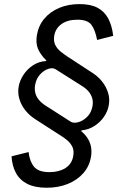

<svg xmlns="http://www.w3.org/2000/svg" viewBox="-20 -757 607 925"><path d="M204.6 147.5Q148.9 147.5 112.5 129.4Q76.2 111.3 57.4 77.4Q38.6 43.5 35.6 -3.9L117.7 -24.4Q122.6 20 143.8 46.1Q165 72.3 218.8 72.3Q264.2 72.3 295.4 52.5Q326.7 32.7 333 -5.9Q337.4 -32.7 328.1 -50.8Q318.8 -68.8 303.5 -81.5Q288.1 -94.2 272.9 -103.5L148.4 -183.6Q120.1 -202.1 100.8 -227.1Q81.5 -252 73.2 -280.8Q64.9 -309.6 69.8 -338.9Q74.7 -368.7 92.8 -396.2Q110.8 -423.8 138.9 -442.4Q167 -460.9 201.7 -462.9L203.6 -465.3Q175.3 -493.2 163.3 -521Q151.4 -548.8 157.7 -587.4Q165.5 -633.8 193.6 -667.2Q221.7 -700.7 265.4 -719Q309.1 -737.3 363.3 -737.3Q416.5 -737.3 450 -719.5Q483.4 -701.7 501.5 -667.7Q519.5 -633.8 525.4 -584.5L447.8 -564.5Q439 -611.8 420.7 -637Q402.3 -662.1 352.5 -662.1Q305.7 -662.1 276.4 -641.1Q247.1 -620.1 241.2 -584.5Q237.3 -558.6 246.3 -540.3Q255.4 -522 271.2 -509.3Q287.1 -496.6 302.2 -486.3L426.3 -405.3Q455.6 -386.2 474.4 -361.1Q493.2 -335.9 501.2 -308.1Q509.3 -280.3 504.4 -252Q499.5 -221.2 480.7 -194.1Q461.9 -167 433.8 -149.4Q405.8 -131.8 373 -128.9L371.1 -125.5Q391.6 -107.9 403.3 -88.9Q415 -69.8 418.7 -48.3Q422.4 -26.9 418.5 -2.4Q411.1 43.5 381.6 77.1Q352.1 110.8 306.4 129.2Q260.7 147.5 204.6 147.5ZM320.3 -170.9Q334 -162.1 356.9 -168.2Q379.9 -174.3 400.1 -194.3Q420.4 -214.4 425.8 -246.6Q429.2 -266.6 424.3 -283.7Q419.4 -300.8 407.2 -315.7Q395 -330.6 375 -342.8L248.5 -422.9Q234.4 -432.1 212.9 -425.3Q191.4 -418.5 172.9 -398.2Q154.3 -377.9 148.9 -346.2Q146 -326.7 150.1 -309.3Q154.3 -292 167 -276.4Q179.7 -260.7 201.2 -247.1Z"/></svg>

Font: Adwaita Sans
Style: Italic
Weight: 400
Italic angle: -9.39999°
Designer: Rasmus Andersson
Foundry: rsms
Version: Version 4.001;git-9221beed3